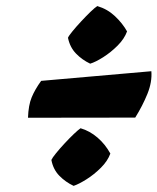

<svg xmlns="http://www.w3.org/2000/svg" viewBox="-20 -603 519 633"><path d="M277.3 -393.1Q250.5 -405.8 230.5 -426.5Q210.4 -447.3 204.1 -478.5Q207 -485.4 219.2 -500.2Q231.4 -515.1 247.6 -532.5Q263.7 -549.8 278.3 -564Q293 -578.1 300.8 -583Q334 -573.2 358.9 -549.8Q383.8 -526.4 398.9 -499.5Q390.1 -475.1 367.7 -452.6Q345.2 -430.2 320.1 -414.3Q294.9 -398.4 277.3 -393.1ZM72.3 -214.8Q73.7 -256.3 84.5 -282.2Q95.2 -308.1 115.7 -336.4L479 -368.2Q481.9 -333 466.1 -293.7Q450.2 -254.4 425.8 -215.3ZM222.7 9.8Q195.8 -2.9 175.5 -23.7Q155.3 -44.4 149.4 -75.7Q152.3 -82.5 164.6 -97.7Q176.8 -112.8 192.9 -130.1Q209 -147.5 223.6 -161.4Q238.3 -175.3 245.6 -180.2Q275.9 -171.4 301.5 -149.4Q327.1 -127.4 343.8 -96.7Q335 -72.3 312.7 -50Q290.5 -27.8 265.4 -12Q240.2 3.9 222.7 9.8Z"/></svg>

Font: Fruktur
Style: Italic
Weight: 400
Italic angle: -8°
Designer: Viktoriya Grabowska, Eben Sorkin
Foundry: Viktoriya Grabowska
Version: Version 1.008; ttfautohint (v1.8.4.7-5d5b)